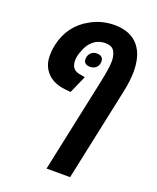

<svg xmlns="http://www.w3.org/2000/svg" viewBox="-160 -735 874 1069"><g transform="rotate(20 277.5 -200.5)"><path d="M248 240.2 366.7 -318.4Q375.5 -360.4 380.4 -391.8Q385.3 -423.3 385.3 -444.8Q385.3 -481.9 370.6 -505.1Q356 -528.3 317.9 -528.3Q293.9 -528.3 274.4 -520Q254.9 -511.7 241.2 -498Q229 -486.8 220 -471.9Q210.9 -457 205.1 -439.9Q198.7 -425.3 195.1 -409.9Q191.4 -394.5 191.4 -379.9Q191.4 -364.3 195.6 -352.1Q199.7 -339.8 208 -332Q214.8 -325.2 226.3 -320.8Q237.8 -316.4 253.9 -314.5L274.4 -311L228 -206.5L200.7 -209Q154.8 -212.4 120.8 -231.2Q86.9 -250 68.4 -282.2Q49.8 -314.5 49.8 -356.4Q49.8 -369.6 51 -385Q52.2 -400.4 56.6 -421.4Q69.8 -482.9 104.2 -529.3Q138.7 -575.7 189 -602.5Q221.7 -621.6 257.8 -631.1Q293.9 -640.6 332.5 -640.6Q379.4 -640.6 415.8 -625.7Q452.1 -610.8 475.6 -582Q499.5 -552.2 509.5 -514.9Q519.5 -477.5 519.5 -433.6Q519.5 -379.9 505.4 -313.5L387.7 240.2ZM281.2 -375Q261.7 -375 252.4 -383.8Q243.2 -392.6 243.2 -406.2Q243.2 -428.7 256.8 -443.4Q270.5 -458 293.5 -458Q313 -458 322.3 -448.7Q331.5 -439.5 331.5 -425.3Q331.5 -401.9 317.6 -388.4Q303.7 -375 281.2 -375Z"/></g></svg>

Font: Open Sans SemiCondensed
Style: Bold Italic
Weight: 700
Width: 4
Italic angle: -12°
Designer: Monotype Design Team
Foundry: Monotype Imaging Inc.
Version: Version 3.003